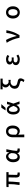

<svg xmlns="http://www.w3.org/2000/svg" viewBox="3478 -4314 1045 8040"><g transform="rotate(-90 4000.0 -294.5)"><path d="M719.7 12.7Q648.4 12.7 617.2 -25.9Q585.9 -64.5 585.9 -139.6Q585.9 -162.1 588.4 -279.8Q590.8 -397.5 591.8 -457H418Q418 -315.4 386.7 5.9L271.5 0Q310.5 -227.5 310.5 -457H186.5V-543.9L264.6 -549.8H811.5V-457H703.1Q695.3 -324.2 695.3 -133.8Q695.3 -105.5 707.5 -93.3Q719.7 -81.1 746.1 -81.1Q757.8 -81.1 789.1 -85.9L802.7 0Q768.6 12.7 719.7 12.7Z M1441.4 12.7Q1343.8 12.7 1285.2 -60.5Q1226.6 -133.8 1226.6 -266.6Q1226.6 -401.4 1297.9 -482.9Q1369.1 -564.5 1468.8 -564.5Q1522.5 -564.5 1565.9 -531.7Q1609.4 -499 1632.8 -430.7H1635.7L1657.2 -549.8H1771.5Q1702.1 -232.4 1702.1 -135.7Q1702.1 -108.4 1716.8 -94.7Q1731.4 -81.1 1755.9 -81.1Q1774.4 -81.1 1793 -88.9L1808.6 -2Q1777.3 12.7 1729.5 12.7Q1617.2 12.7 1610.4 -91.8H1606.4Q1546.9 12.7 1441.4 12.7ZM1466.8 -82Q1515.6 -82 1556.2 -127.9Q1596.7 -173.8 1601.6 -236.3L1609.4 -336.9Q1573.2 -467.8 1483.4 -467.8Q1426.8 -467.8 1386.2 -415.5Q1345.7 -363.3 1345.7 -268.6Q1345.7 -177.7 1377.4 -129.9Q1409.2 -82 1466.8 -82Z M2270.5 200.2V-276.4Q2270.5 -417 2340.3 -490.7Q2410.2 -564.5 2519.5 -564.5Q2634.8 -564.5 2698.7 -489.7Q2762.7 -415 2762.7 -284.2Q2762.7 -148.4 2695.3 -67.9Q2627.9 12.7 2535.2 12.7Q2440.4 12.7 2378.9 -59.6Q2385.7 177.7 2386.7 200.2ZM2512.7 -82Q2569.3 -82 2606.9 -135.3Q2644.5 -188.5 2644.5 -282.2Q2644.5 -467.8 2514.6 -467.8Q2456.1 -467.8 2418 -418.5Q2379.9 -369.1 2379.9 -279.3V-147.5Q2435.5 -82 2512.7 -82Z M3585 -251Q3543 -363.3 3507.3 -404.3Q3471.7 -445.3 3432.6 -445.3Q3386.7 -445.3 3360.4 -400.4Q3334 -355.5 3334 -260.7Q3334 -168.9 3364.7 -122.6Q3395.5 -76.2 3441.4 -76.2Q3479.5 -76.2 3514.6 -115.7Q3549.8 -155.3 3585 -251ZM3681.6 -255.9Q3718.8 -165 3774.4 1H3663.1Q3640.6 -80.1 3626 -129.9Q3585.9 -56.6 3537.6 -22.9Q3489.3 10.7 3432.6 10.7Q3339.8 10.7 3282.7 -61.5Q3225.6 -133.8 3225.6 -260.7Q3225.6 -388.7 3282.7 -460.9Q3339.8 -533.2 3432.6 -533.2Q3493.2 -533.2 3537.1 -500.5Q3581.1 -467.8 3626 -382.8Q3639.6 -438.5 3658.2 -522.5H3763.7Q3722.7 -359.4 3681.6 -255.9ZM3509.8 -760.7H3658.2L3503.9 -584H3395.5Z M4671.9 208 4581.1 173.8Q4612.3 133.8 4623.5 114.7Q4634.8 95.7 4634.8 75.2Q4634.8 50.8 4610.4 37.1Q4585.9 23.4 4515.6 8.8Q4416 -11.7 4359.9 -60.5Q4303.7 -109.4 4303.7 -208Q4303.7 -284.2 4350.6 -342.3Q4397.5 -400.4 4466.8 -421.9V-425.8Q4416 -447.3 4386.7 -488.3Q4357.4 -529.3 4357.4 -585Q4357.4 -670.9 4428.7 -711.9Q4354.5 -710.9 4279.3 -705.1V-796.9H4727.5V-705.1H4598.6Q4544.9 -705.1 4508.8 -671.4Q4472.7 -637.7 4472.7 -581.1Q4472.7 -528.3 4510.7 -491.2Q4548.8 -454.1 4598.6 -454.1Q4640.6 -454.1 4674.8 -461.9V-368.2Q4638.7 -376 4591.8 -376Q4522.5 -376 4472.2 -334Q4421.9 -292 4421.9 -223.6Q4421.9 -156.2 4462.4 -126.5Q4502.9 -96.7 4587.9 -82Q4672.9 -65.4 4705.6 -38.1Q4738.3 -10.7 4738.3 46.9Q4738.3 113.3 4671.9 208Z M5532.2 12.7Q5426.8 12.7 5359.4 -31.7Q5292 -76.2 5292 -153.3Q5292 -258.8 5404.3 -288.1V-293Q5363.3 -306.6 5340.8 -340.3Q5318.4 -374 5318.4 -413.1Q5318.4 -486.3 5380.9 -525.4Q5443.4 -564.5 5536.1 -564.5Q5632.8 -564.5 5717.8 -504.9L5672.9 -428.7Q5611.3 -473.6 5541 -473.6Q5493.2 -473.6 5462.9 -453.6Q5432.6 -433.6 5432.6 -398.4Q5432.6 -324.2 5542 -324.2Q5559.6 -324.2 5614.3 -328.1V-242.2Q5566.4 -245.1 5525.4 -245.1Q5406.2 -245.1 5406.2 -164.1Q5406.2 -123 5442.4 -100.1Q5478.5 -77.1 5543.9 -77.1Q5622.1 -77.1 5686.5 -128.9L5734.4 -53.7Q5644.5 12.7 5532.2 12.7Z M6549.8 0H6438.5Q6410.2 -149.4 6354.5 -290.5Q6298.8 -431.6 6228.5 -536.1L6345.7 -564.5Q6395.5 -483.4 6441.9 -356Q6488.3 -228.5 6511.7 -118.2H6516.6Q6622.1 -348.6 6638.7 -549.8H6753.9Q6730.5 -403.3 6683.1 -274.9Q6635.7 -146.5 6549.8 0Z M7500 12.7Q7391.6 12.7 7317.9 -64.5Q7244.1 -141.6 7244.1 -274.4Q7244.1 -408.2 7317.9 -486.3Q7391.6 -564.5 7500 -564.5Q7607.4 -564.5 7681.6 -486.3Q7755.9 -408.2 7755.9 -274.4Q7755.9 -142.6 7681.6 -64.9Q7607.4 12.7 7500 12.7ZM7637.7 -274.4Q7637.7 -364.3 7601.6 -416.5Q7565.4 -468.8 7500 -468.8Q7434.6 -468.8 7398.9 -416.5Q7363.3 -364.3 7363.3 -274.4Q7363.3 -184.6 7398.9 -132.8Q7434.6 -81.1 7500 -81.1Q7565.4 -81.1 7601.6 -133.3Q7637.7 -185.5 7637.7 -274.4Z"/></g></svg>

Font: Gen Shin Gothic Monospace Medium
Style: Regular
Weight: 500
Designer: [Source Han Sans]
Ryoko NISHIZUKA  (kana & ideographs); Paul D. Hunt (Latin, Greek & Cyrillic); Wenlong ZHANG  (bopomofo
Version: Version 1.002.20150607